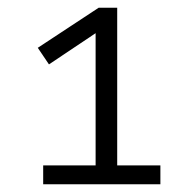

<svg xmlns="http://www.w3.org/2000/svg" viewBox="-20 -725 500 498"><path d="M92 -247V-296H228V-658L255 -657L107 -558L78 -601L236 -705H284V-296H396V-247Z"/></svg>

Font: Nunito Sans 8pt Light
Style: Regular
Weight: 300
Version: Version 3.101;gftools[0.9.27]